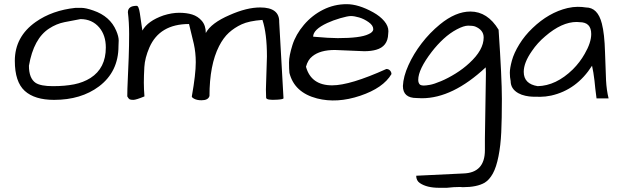

<svg xmlns="http://www.w3.org/2000/svg" viewBox="-20 -476 2946 917"><path d="M50.8 -185.5Q50.8 -300.8 150.4 -371.1Q229.5 -426.8 340.8 -438.5Q346.7 -438.5 368.2 -438.5Q389.6 -438.5 425.8 -425.8Q505.9 -398.4 535.2 -329.1Q546.9 -301.8 546.9 -282.7Q546.9 -263.7 545.9 -255.9Q545.9 -133.8 453.1 -63.5Q367.2 1 238.3 1Q145.5 1 98.1 -42Q50.8 -85 50.8 -185.5ZM118.2 -162.1Q118.2 -101.6 150.4 -80.1Q174.8 -64.5 232.4 -64.5Q290 -64.5 334 -73.2Q377.9 -82 412.1 -103.5Q485.4 -150.4 485.4 -249Q485.4 -307.6 454.1 -344.7Q419.9 -384.8 364.3 -384.8Q326.2 -377.9 287.6 -370.1Q249 -362.3 214.8 -339.8Q140.6 -292 118.2 -162.1Z M669.9 -15.6Q629.9 1 616.7 1Q603.5 1 598.6 -2Q593.8 -4.9 587.9 -15.6Q587.9 -47.9 590.3 -96.7Q592.8 -145.5 594.7 -201.2Q596.7 -256.8 596.7 -313.5Q596.7 -370.1 590.8 -417Q590.8 -448.2 632.8 -448.2Q642.6 -448.2 647.9 -413.1Q653.3 -377.9 655.8 -358.4Q658.2 -338.9 660.2 -330.1Q685.5 -376 760.7 -402.3Q800.8 -415 835.9 -415Q871.1 -415 897.9 -406.7Q924.8 -398.4 943.8 -376.5Q962.9 -354.5 962.9 -318.4Q988.3 -366.2 1077.1 -404.3Q1158.2 -440.4 1222.7 -440.4Q1315.4 -440.4 1313.5 -370.1L1334 -6.8Q1334 -2 1305.7 0Q1251 3.9 1251 -9.8Q1250 -29.3 1250 -48.8L1254.9 -206.1Q1254.9 -316.4 1233.4 -380.9Q1168.9 -376 1134.3 -359.9Q1099.6 -343.8 1073.2 -319.8Q1046.9 -295.9 1026.4 -255.9Q980.5 -166 980.5 -17.6Q974.6 2.9 942.4 2.9Q920.9 2.9 907.2 -4.4Q893.6 -11.7 896.5 -17.6Q915 -121.1 915 -178.7Q915 -224.6 905.8 -266.1Q896.5 -307.6 882.8 -361.3Q742.2 -361.3 693.4 -249Q671.9 -199.2 669.4 -155.8Q667 -112.3 667 -81.5Q667 -50.8 669.9 -15.6Z M1566.4 -68.4Q1652.3 -68.4 1825.2 -146.5Q1835.9 -146.5 1842.8 -139.2Q1849.6 -131.8 1849.6 -122.1Q1810.5 -55.7 1700.2 -18.6Q1589.8 18.6 1494.1 -5.9Q1385.7 -34.2 1362.3 -127.9Q1360.4 -146.5 1360.4 -177.7Q1360.4 -209 1376.5 -260.3Q1392.6 -311.5 1431.6 -357.4Q1470.7 -403.3 1523.4 -429.7Q1576.2 -456.1 1635.7 -456.1Q1692.4 -456.1 1762.7 -417Q1795.9 -398.4 1815.4 -375Q1835 -351.6 1835 -327.1Q1835 -320.3 1834 -313.5Q1832 -253.9 1776.4 -238.3Q1752 -231.4 1719.7 -231.4L1579.1 -237.3Q1508.8 -237.3 1471.7 -207Q1450.2 -190.4 1441.4 -157.2Q1465.8 -68.4 1566.4 -68.4ZM1543 -366.2Q1475.6 -335 1475.6 -300.8Q1553.7 -293.9 1592.8 -293.9Q1701.2 -293.9 1739.3 -312.5Q1762.7 -322.3 1762.7 -336.9Q1762.7 -354.5 1740.7 -370.1Q1718.8 -385.7 1695.3 -392.6Q1671.9 -399.4 1656.2 -399.4Q1640.6 -399.4 1605.5 -389.2Q1570.3 -378.9 1543 -366.2Z M2190.4 418 2176.8 417Q2147.5 417 2114.3 420.9H2077.1Q2018.6 420.9 1985.4 398.4Q1967.8 386.7 1967.8 363.3L2192.4 352.5Q2295.9 349.6 2295.9 241.2Q2295.9 237.3 2295.9 228Q2295.9 218.8 2295.9 187.5L2300.8 -127Q2300.8 -143.6 2299.8 -154.3Q2141.6 -6.8 1995.1 -6.8Q1982.4 -6.8 1969.7 -7.8Q1904.3 -7.8 1904.3 -65.4Q1906.2 -110.4 1930.7 -164.6Q1955.1 -218.8 1993.7 -269Q2032.2 -319.3 2081.1 -359.4Q2156.2 -420.9 2226.6 -420.9Q2308.6 -420.9 2361.3 -334Q2377 -101.6 2377 -3.9Q2377 93.8 2374 156.2Q2371.1 218.8 2360.8 270.5Q2350.6 322.3 2334 352.5Q2317.4 382.8 2294.9 396.5Q2257.8 418 2190.4 418ZM2249 -349.6Q2237.3 -353.5 2216.3 -353.5Q2195.3 -353.5 2162.1 -335.9Q2128.9 -318.4 2098.6 -290.5Q2068.4 -262.7 2042 -228.5Q1977.5 -144.5 1977.5 -94.7Q1977.5 -79.1 1986.3 -71.3Q1993.2 -67.4 2003.4 -67.4Q2013.7 -67.4 2033.2 -70.8Q2052.7 -74.2 2086.4 -88.4Q2120.1 -102.5 2156.2 -125Q2192.4 -147.5 2221.7 -174.8Q2290 -237.3 2290 -296.9Q2290 -333 2249 -349.6Z M2807.6 -162.1Q2734.4 -46.9 2612.3 -19.5Q2584 -13.7 2561 -13.7Q2538.1 -13.7 2522.9 -14.2Q2507.8 -14.6 2489.3 -18.6Q2470.7 -22.5 2455.1 -31.2Q2418.9 -51.8 2418.9 -88.9Q2415 -106.4 2415 -128.4Q2415 -150.4 2424.8 -186.5Q2434.6 -222.7 2460.4 -264.6Q2486.3 -306.6 2523.4 -341.8Q2600.6 -416 2690.4 -437.5Q2716.8 -443.4 2738.8 -443.4Q2760.7 -443.4 2778.3 -440.4Q2835 -440.4 2854.5 -363.3Q2867.2 -314.5 2869.6 -227.1Q2872.1 -139.6 2874.5 -92.3Q2877 -44.9 2886.7 -5.9H2829.1Q2825.2 -32.2 2823.2 -52.7Q2821.3 -73.2 2819.3 -90.8Q2814.5 -131.8 2807.6 -162.1ZM2803.7 -313.5Q2803.7 -370.1 2748 -370.1Q2741.2 -371.1 2734.4 -371.1Q2663.1 -371.1 2584 -302.7Q2546.9 -271.5 2520.5 -232.4Q2481.4 -176.8 2481.4 -132.8Q2481.4 -75.2 2547.9 -64.5Q2635.7 -66.4 2715.8 -144.5Q2750 -178.7 2772.5 -218.8Q2803.7 -272.5 2803.7 -313.5Z"/></svg>

Font: Architects Daughter
Style: Regular
Weight: 400
Designer: Kimberly Geswein
Foundry: Kimberly Geswein
Version: Version 1.003 2010